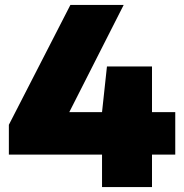

<svg xmlns="http://www.w3.org/2000/svg" viewBox="-20 -760 746 780"><path d="M16 -132V-253L266 -740H482.5L261.5 -304.5H394.5L414.5 -490H597.5V-304.5H692V-132H597.5V0H394.5V-132Z"/></svg>

Font: Encode Sans SmExp Black
Style: Regular
Weight: 900
Width: 6
Designer: Multiple Designers
Foundry: Impallari Type
Version: Version 3.002; ttfautohint (v1.8.3) -l 8 -r 50 -G 200 -x 14 